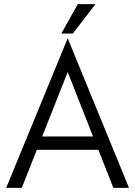

<svg xmlns="http://www.w3.org/2000/svg" viewBox="-20 -913 657 933"><path d="M432 -250 309 -563 185 -250ZM531 0 458 -185H159L86 0H10L309 -727L607 0ZM334 -750H278L358 -893H444Z"/></svg>

Font: Glacial Indifference
Style: Regular
Weight: 400
Designer: Alfredo Marco Pradil
Version: Version 1.00